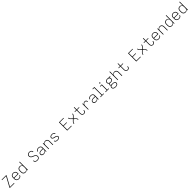

<svg xmlns="http://www.w3.org/2000/svg" viewBox="1981 -6304 12089 12089"><g transform="rotate(-45 8025.0 -260.0)"><path d="M95 0V-38L456 -697H95V-735H505V-697L144 -38H505V0Z M902 8Q873 8 844 3Q815 -2 789 -15.5Q763 -29 742.5 -50Q722 -71 709.5 -97Q697 -123 692 -152Q687 -181 687 -210V-310Q687 -339 692 -367.5Q697 -396 709.5 -422Q722 -448 742 -469.5Q762 -491 788 -504.5Q814 -518 842.5 -523Q871 -528 900 -528Q929 -528 957.5 -523Q986 -518 1012 -504.5Q1038 -491 1058 -469.5Q1078 -448 1090.5 -422Q1103 -396 1108 -367.5Q1113 -339 1113 -310V-241H730V-210Q730 -186 733.5 -163Q737 -140 747 -118.5Q757 -97 773.5 -79.5Q790 -62 810.5 -50.5Q831 -39 854.5 -34.5Q878 -30 902 -30Q920 -30 938 -32Q956 -34 973.5 -38.5Q991 -43 1007.5 -51.5Q1024 -60 1037.5 -72.5Q1051 -85 1059 -101.5Q1067 -118 1068 -136H1111Q1109 -113 1100 -91Q1091 -69 1075 -51.5Q1059 -34 1038 -22.5Q1017 -11 994.5 -4Q972 3 948.5 5.5Q925 8 902 8ZM730 -279H1070V-310Q1070 -333 1066.5 -356.5Q1063 -380 1053 -401.5Q1043 -423 1027 -440.5Q1011 -458 990.5 -469.5Q970 -481 946.5 -485.5Q923 -490 900 -490Q877 -490 853.5 -485.5Q830 -481 809.5 -469.5Q789 -458 773 -440.5Q757 -423 747 -401.5Q737 -380 733.5 -356.5Q730 -333 730 -310Z M1486 8Q1458 8 1430.5 2Q1403 -4 1379 -18Q1355 -32 1336.5 -53.5Q1318 -75 1307 -100.5Q1296 -126 1291.5 -154Q1287 -182 1287 -210V-310Q1287 -338 1291.5 -366Q1296 -394 1307 -419.5Q1318 -445 1336.5 -466.5Q1355 -488 1379 -502Q1403 -516 1430.5 -522Q1458 -528 1486 -528Q1514 -528 1542 -522Q1570 -516 1594 -500.5Q1618 -485 1635 -462.5Q1652 -440 1662 -413V-735H1705V0H1662V-107Q1652 -80 1635 -57.5Q1618 -35 1594 -19.5Q1570 -4 1542 2Q1514 8 1486 8ZM1499 -30Q1499 -30 1499.5 -30Q1500 -30 1500 -30Q1523 -31 1545.5 -35.5Q1568 -40 1588 -51.5Q1608 -63 1623 -81Q1638 -99 1647 -120Q1656 -141 1659 -164Q1662 -187 1662 -210V-310Q1662 -333 1659 -356Q1656 -379 1647 -400Q1638 -421 1622.5 -439Q1607 -457 1587.5 -468.5Q1568 -480 1545 -485Q1522 -490 1499 -490Q1476 -490 1452.5 -485Q1429 -480 1408.5 -469Q1388 -458 1372.5 -440Q1357 -422 1347 -401Q1337 -380 1333.5 -356.5Q1330 -333 1330 -310V-210Q1330 -187 1333.5 -163.5Q1337 -140 1347 -119Q1357 -98 1372.5 -80Q1388 -62 1408.5 -51Q1429 -40 1452.5 -35Q1476 -30 1499 -30Z M2549 8Q2523 8 2497 4.5Q2471 1 2447 -8Q2423 -17 2401.5 -32.5Q2380 -48 2365 -69Q2350 -90 2342.5 -115Q2335 -140 2335 -166Q2335 -167 2335 -168.5Q2335 -170 2335 -171H2378Q2378 -170 2378 -169Q2378 -168 2378 -167Q2378 -146 2384 -126.5Q2390 -107 2402 -90Q2414 -73 2431.5 -61.5Q2449 -50 2468 -43Q2487 -36 2507.5 -33Q2528 -30 2549 -30Q2570 -30 2591 -33Q2612 -36 2631.5 -43.5Q2651 -51 2668 -64Q2685 -77 2696.5 -94Q2708 -111 2714.5 -131.5Q2721 -152 2721 -173Q2721 -202 2708.5 -229Q2696 -256 2675.5 -276.5Q2655 -297 2629.5 -311Q2604 -325 2577 -335.5Q2550 -346 2522.5 -356.5Q2495 -367 2469.5 -380.5Q2444 -394 2421 -412Q2398 -430 2381 -453.5Q2364 -477 2354.5 -505Q2345 -533 2345 -562Q2345 -588 2352 -613.5Q2359 -639 2372.5 -660.5Q2386 -682 2406.5 -698.5Q2427 -715 2450.5 -725Q2474 -735 2499.5 -739Q2525 -743 2551 -743Q2576 -743 2601.5 -739.5Q2627 -736 2650.5 -727Q2674 -718 2694.5 -702Q2715 -686 2729 -665Q2743 -644 2750 -619.5Q2757 -595 2757 -570Q2757 -569 2757 -567.5Q2757 -566 2757 -565H2714Q2714 -566 2714 -567Q2714 -568 2714 -569Q2714 -589 2708.5 -608.5Q2703 -628 2691.5 -644.5Q2680 -661 2664 -673Q2648 -685 2629.5 -692Q2611 -699 2591 -702Q2571 -705 2551 -705Q2521 -705 2490.5 -697Q2460 -689 2436.5 -670Q2413 -651 2400 -622Q2387 -593 2387 -562Q2387 -533 2399 -506Q2411 -479 2431.5 -458.5Q2452 -438 2478 -424Q2504 -410 2531 -399.5Q2558 -389 2585.5 -378.5Q2613 -368 2638.5 -354.5Q2664 -341 2687 -323Q2710 -305 2727 -281.5Q2744 -258 2753.5 -230Q2763 -202 2763 -173Q2763 -146 2755.5 -120.5Q2748 -95 2733.5 -73Q2719 -51 2698 -35Q2677 -19 2652.5 -9Q2628 1 2601.5 4.5Q2575 8 2549 8Z M3113 8Q3091 8 3069.5 5.5Q3048 3 3027.5 -4.5Q3007 -12 2989.5 -25Q2972 -38 2960 -56Q2948 -74 2942.5 -95Q2937 -116 2937 -138Q2937 -164 2946 -189.5Q2955 -215 2974 -233Q2993 -251 3017 -262.5Q3041 -274 3066.5 -281Q3092 -288 3118 -290Q3144 -292 3170 -292H3312V-348Q3312 -369 3307.5 -389Q3303 -409 3292 -426.5Q3281 -444 3264.5 -456.5Q3248 -469 3229 -476.5Q3210 -484 3189.5 -487Q3169 -490 3148 -490Q3130 -490 3111.5 -488Q3093 -486 3075.5 -481Q3058 -476 3041.5 -467Q3025 -458 3012.5 -444.5Q3000 -431 2993 -414Q2986 -397 2986 -378H2943Q2943 -402 2951.5 -424.5Q2960 -447 2975.5 -465.5Q2991 -484 3011.5 -496Q3032 -508 3054.5 -515.5Q3077 -523 3101 -525.5Q3125 -528 3148 -528Q3174 -528 3200 -524.5Q3226 -521 3250 -511.5Q3274 -502 3295 -485.5Q3316 -469 3329.5 -447Q3343 -425 3349 -399.5Q3355 -374 3355 -348V0H3312V-101Q3300 -73 3278.5 -51Q3257 -29 3230 -16Q3203 -3 3173 2.5Q3143 8 3113 8ZM3125 -30Q3148 -30 3171.5 -33.5Q3195 -37 3216.5 -45.5Q3238 -54 3257 -68Q3276 -82 3288.5 -101Q3301 -120 3306.5 -143Q3312 -166 3312 -189V-254H3170Q3150 -254 3129.5 -252.5Q3109 -251 3088.5 -246.5Q3068 -242 3048.5 -234.5Q3029 -227 3013 -214Q2997 -201 2988.5 -182Q2980 -163 2980 -142Q2980 -116 2992 -92.5Q3004 -69 3025.5 -54.5Q3047 -40 3073 -35Q3099 -30 3125 -30Z M3545 0V-520H3588V-413Q3598 -440 3615 -462.5Q3632 -485 3655.5 -500.5Q3679 -516 3707 -522Q3735 -528 3763 -528Q3791 -528 3818 -522Q3845 -516 3868.5 -501.5Q3892 -487 3909 -465Q3926 -443 3936.5 -417.5Q3947 -392 3951 -365Q3955 -338 3955 -310V0H3912V-310Q3912 -333 3909 -356Q3906 -379 3897 -400Q3888 -421 3873 -439Q3858 -457 3838 -468.5Q3818 -480 3795.5 -485Q3773 -490 3750 -490Q3727 -490 3704.5 -485Q3682 -480 3662 -468.5Q3642 -457 3627 -439Q3612 -421 3603 -400Q3594 -379 3591 -356Q3588 -333 3588 -310V0Z M4349 8Q4326 8 4303 6Q4280 4 4257.5 -2.5Q4235 -9 4214.5 -19.5Q4194 -30 4177.5 -46.5Q4161 -63 4152 -85Q4143 -107 4143 -130Q4143 -130 4143 -131Q4143 -132 4143 -133H4186Q4186 -132 4186 -131.5Q4186 -131 4186 -131Q4186 -113 4194 -96.5Q4202 -80 4215 -68.5Q4228 -57 4244.5 -49.5Q4261 -42 4278.5 -37.5Q4296 -33 4313.5 -31.5Q4331 -30 4349 -30Q4367 -30 4384.5 -31.5Q4402 -33 4419.5 -37.5Q4437 -42 4453.5 -49Q4470 -56 4483 -68Q4496 -80 4504.5 -96.5Q4513 -113 4513 -131Q4513 -151 4502.5 -169Q4492 -187 4475.5 -198.5Q4459 -210 4439.5 -216Q4420 -222 4400.5 -226.5Q4381 -231 4361 -235.5Q4341 -240 4321.5 -245Q4302 -250 4282.5 -255.5Q4263 -261 4244.5 -269Q4226 -277 4209.5 -288.5Q4193 -300 4180 -315.5Q4167 -331 4160 -350.5Q4153 -370 4153 -390Q4153 -412 4161.5 -433.5Q4170 -455 4185 -471.5Q4200 -488 4220 -499.5Q4240 -511 4262 -517Q4284 -523 4306.5 -525.5Q4329 -528 4351 -528Q4374 -528 4396 -525.5Q4418 -523 4439.5 -517Q4461 -511 4481 -500Q4501 -489 4516.5 -472.5Q4532 -456 4540.5 -435Q4549 -414 4549 -391Q4549 -391 4549 -390Q4549 -389 4549 -388H4506Q4506 -389 4506 -389.5Q4506 -390 4506 -390Q4506 -407 4499 -423Q4492 -439 4479.5 -451Q4467 -463 4451.5 -470.5Q4436 -478 4419 -482Q4402 -486 4385 -488Q4368 -490 4351 -490Q4334 -490 4317 -488Q4300 -486 4283 -482Q4266 -478 4250.5 -470.5Q4235 -463 4222.5 -451Q4210 -439 4202.5 -423Q4195 -407 4195 -390Q4195 -370 4205.5 -351.5Q4216 -333 4232.5 -321.5Q4249 -310 4268.5 -304Q4288 -298 4307.5 -293.5Q4327 -289 4346.5 -284.5Q4366 -280 4385.5 -275Q4405 -270 4424.5 -264.5Q4444 -259 4462.5 -251Q4481 -243 4498 -231.5Q4515 -220 4528 -204.5Q4541 -189 4548 -170Q4555 -151 4555 -131Q4555 -107 4546 -85.5Q4537 -64 4520.5 -47.5Q4504 -31 4483.5 -20Q4463 -9 4440.5 -2.5Q4418 4 4395 6Q4372 8 4349 8Z M5203 0V-735H5605V-697H5246V-401H5543V-363H5246V-38H5605V0Z M5795 0V-26Q5795 -45 5802 -63.5Q5809 -82 5819 -99Q5829 -116 5841.5 -131Q5854 -146 5868 -160Q5870 -162 5871.5 -163.5Q5873 -165 5875 -167L5971 -260L5875 -353Q5873 -355 5871.5 -356.5Q5870 -358 5868 -360Q5854 -374 5841.5 -389Q5829 -404 5819 -421Q5809 -438 5802 -456.5Q5795 -475 5795 -494V-520H5838V-494Q5838 -477 5844.5 -461Q5851 -445 5860.5 -431Q5870 -417 5881 -404.5Q5892 -392 5905 -381L6000 -288L6095 -381Q6108 -392 6119 -404.5Q6130 -417 6139.5 -431Q6149 -445 6155.5 -461Q6162 -477 6162 -494V-520H6205V-494Q6205 -475 6198 -456.5Q6191 -438 6181 -421Q6171 -404 6158.5 -389Q6146 -374 6132 -360Q6130 -358 6128.5 -356.5Q6127 -355 6125 -353L6029 -260L6125 -167Q6127 -165 6128.5 -163.5Q6130 -162 6132 -160Q6146 -146 6158.5 -131Q6171 -116 6181 -99Q6191 -82 6198 -63.5Q6205 -45 6205 -26V0H6162V-26Q6162 -43 6155.5 -59Q6149 -75 6139.5 -89Q6130 -103 6119 -115.5Q6108 -128 6095 -139L6000 -232L5905 -139Q5892 -128 5881 -115.5Q5870 -103 5860.5 -89Q5851 -75 5844.5 -59Q5838 -43 5838 -26V0Z M6694 8Q6669 8 6643.5 1.5Q6618 -5 6597 -19.5Q6576 -34 6561.5 -56Q6547 -78 6538.5 -102Q6530 -126 6527 -151.5Q6524 -177 6524 -203V-482H6372V-520H6524V-735H6566V-520H6774V-482H6566V-203Q6566 -183 6568 -162.5Q6570 -142 6576 -122.5Q6582 -103 6592.5 -85.5Q6603 -68 6618.5 -55Q6634 -42 6654 -36Q6674 -30 6694 -30Q6721 -30 6746.5 -39Q6772 -48 6789 -68Q6806 -88 6814 -114Q6822 -140 6822 -166Q6822 -168 6822 -170Q6822 -172 6822 -174H6864Q6864 -171 6864 -168.5Q6864 -166 6864 -164Q6864 -141 6859.5 -118.5Q6855 -96 6845 -75.5Q6835 -55 6819 -38Q6803 -21 6783 -10.5Q6763 0 6740 4Q6717 8 6694 8Z M7064 0V-520H7107V-399Q7115 -426 7129.5 -450Q7144 -474 7165.5 -492.5Q7187 -511 7214 -519.5Q7241 -528 7269 -528Q7290 -528 7310.5 -524.5Q7331 -521 7349 -512Q7367 -503 7381.5 -488Q7396 -473 7405 -454.5Q7414 -436 7417 -415.5Q7420 -395 7420 -374H7377Q7377 -397 7371.5 -419.5Q7366 -442 7351 -458.5Q7336 -475 7314 -482.5Q7292 -490 7269 -490Q7244 -490 7219 -482.5Q7194 -475 7174.5 -459Q7155 -443 7141.5 -421.5Q7128 -400 7120 -375.5Q7112 -351 7109.5 -326Q7107 -301 7107 -276V0Z M7763 8Q7741 8 7719.5 5.5Q7698 3 7677.5 -4.5Q7657 -12 7639.5 -25Q7622 -38 7610 -56Q7598 -74 7592.5 -95Q7587 -116 7587 -138Q7587 -164 7596 -189.5Q7605 -215 7624 -233Q7643 -251 7667 -262.5Q7691 -274 7716.5 -281Q7742 -288 7768 -290Q7794 -292 7820 -292H7962V-348Q7962 -369 7957.5 -389Q7953 -409 7942 -426.5Q7931 -444 7914.5 -456.5Q7898 -469 7879 -476.5Q7860 -484 7839.5 -487Q7819 -490 7798 -490Q7780 -490 7761.5 -488Q7743 -486 7725.5 -481Q7708 -476 7691.5 -467Q7675 -458 7662.5 -444.5Q7650 -431 7643 -414Q7636 -397 7636 -378H7593Q7593 -402 7601.5 -424.5Q7610 -447 7625.5 -465.5Q7641 -484 7661.5 -496Q7682 -508 7704.5 -515.5Q7727 -523 7751 -525.5Q7775 -528 7798 -528Q7824 -528 7850 -524.5Q7876 -521 7900 -511.5Q7924 -502 7945 -485.5Q7966 -469 7979.5 -447Q7993 -425 7999 -399.5Q8005 -374 8005 -348V0H7962V-101Q7950 -73 7928.5 -51Q7907 -29 7880 -16Q7853 -3 7823 2.5Q7793 8 7763 8ZM7775 -30Q7798 -30 7821.5 -33.5Q7845 -37 7866.5 -45.5Q7888 -54 7907 -68Q7926 -82 7938.5 -101Q7951 -120 7956.5 -143Q7962 -166 7962 -189V-254H7820Q7800 -254 7779.5 -252.5Q7759 -251 7738.5 -246.5Q7718 -242 7698.5 -234.5Q7679 -227 7663 -214Q7647 -201 7638.5 -182Q7630 -163 7630 -142Q7630 -116 7642 -92.5Q7654 -69 7675.5 -54.5Q7697 -40 7723 -35Q7749 -30 7775 -30Z M8174 0V-38H8308V-697H8183V-735H8351V-38H8476V0Z M8624 0V-38H8758V-482H8633V-520H8801V-38H8926V0ZM8775 -631Q8767 -631 8759.5 -633Q8752 -635 8746 -641Q8740 -647 8738 -654.5Q8736 -662 8736 -670Q8736 -678 8738 -685.5Q8740 -693 8746 -699Q8752 -705 8759.5 -707Q8767 -709 8775 -709Q8783 -709 8790.5 -707Q8798 -705 8804 -699Q8810 -693 8812 -685.5Q8814 -678 8814 -670Q8814 -662 8812 -654.5Q8810 -647 8804 -641Q8798 -635 8790.5 -633Q8783 -631 8775 -631Z M9300 223Q9300 223 9300 223Q9300 223 9300 223Q9274 223 9248 220.5Q9222 218 9196.5 210.5Q9171 203 9148 190.5Q9125 178 9107.5 158.5Q9090 139 9081.5 113.5Q9073 88 9073 62Q9073 42 9078 22Q9083 2 9095 -14.5Q9107 -31 9124 -43Q9141 -55 9160 -63Q9149 -69 9140.5 -77Q9132 -85 9125.5 -95Q9119 -105 9115.5 -116.5Q9112 -128 9112 -140Q9112 -154 9116.5 -167Q9121 -180 9129 -191Q9137 -202 9148 -210.5Q9159 -219 9172 -225Q9152 -235 9135.5 -249Q9119 -263 9107.5 -282Q9096 -301 9091.5 -322.5Q9087 -344 9087 -366Q9087 -390 9093 -414Q9099 -438 9113 -457.5Q9127 -477 9147.5 -491Q9168 -505 9190.5 -513.5Q9213 -522 9237 -526Q9261 -530 9286 -530Q9302 -530 9318 -528.5Q9334 -527 9350 -523L9360 -520H9537V-482L9433 -485Q9446 -474 9456 -460.5Q9466 -447 9472.5 -431.5Q9479 -416 9481.5 -399Q9484 -382 9484 -366Q9484 -341 9478 -317Q9472 -293 9458 -273.5Q9444 -254 9424 -240Q9404 -226 9381 -217.5Q9358 -209 9334 -206Q9310 -203 9286 -203Q9270 -203 9255 -204Q9240 -205 9225 -208Q9212 -206 9199 -202Q9186 -198 9175.5 -190Q9165 -182 9158 -170Q9151 -158 9151 -145Q9151 -128 9161.5 -114Q9172 -100 9187 -93Q9202 -86 9218.5 -84Q9235 -82 9251 -82Q9251 -82 9251 -82Q9251 -82 9251 -82Q9254 -82 9256.5 -82Q9259 -82 9261 -82Q9264 -82 9267 -82Q9270 -82 9273 -82H9327Q9350 -82 9373.5 -80Q9397 -78 9419.5 -71Q9442 -64 9463 -52.5Q9484 -41 9499.5 -23.5Q9515 -6 9522.5 17Q9530 40 9530 64Q9530 90 9520.5 115Q9511 140 9493.5 159.5Q9476 179 9452.5 191.5Q9429 204 9404 211Q9379 218 9352.5 220.5Q9326 223 9300 223ZM9286 -241Q9305 -241 9323.5 -243.5Q9342 -246 9360 -252Q9378 -258 9394 -268.5Q9410 -279 9421 -294.5Q9432 -310 9437 -328.5Q9442 -347 9442 -366Q9442 -392 9431.5 -416.5Q9421 -441 9400.5 -457Q9380 -473 9354.5 -480Q9329 -487 9303 -489L9286 -490Q9285 -490 9284.5 -490Q9284 -490 9284 -490Q9265 -490 9246.5 -487.5Q9228 -485 9210.5 -478.5Q9193 -472 9177 -461.5Q9161 -451 9150 -436Q9139 -421 9134.5 -402.5Q9130 -384 9130 -366Q9130 -347 9134.5 -328.5Q9139 -310 9150.5 -294.5Q9162 -279 9178 -268.5Q9194 -258 9211.5 -252Q9229 -246 9248 -243.5Q9267 -241 9286 -241ZM9300 185Q9321 185 9341.5 183Q9362 181 9382.5 176Q9403 171 9422 162Q9441 153 9456 138.5Q9471 124 9479 104.5Q9487 85 9487 64Q9487 46 9481 28.5Q9475 11 9462 -2Q9449 -15 9432.5 -23Q9416 -31 9398.5 -36Q9381 -41 9363 -42.5Q9345 -44 9327 -44H9273Q9273 -44 9273 -44Q9273 -44 9273 -44Q9268 -44 9264 -44Q9260 -44 9256 -44Q9239 -43 9223 -40.5Q9207 -38 9191.5 -32.5Q9176 -27 9161.5 -18.5Q9147 -10 9136 2Q9125 14 9120 30Q9115 46 9115 62Q9115 83 9123 103Q9131 123 9145.5 137.5Q9160 152 9179 161Q9198 170 9218 175.5Q9238 181 9258.5 183Q9279 185 9300 185Q9300 185 9300 185Q9300 185 9300 185Z M9695 0V-735H9738V-413Q9748 -440 9765 -462.5Q9782 -485 9805.5 -500.5Q9829 -516 9857 -522Q9885 -528 9913 -528Q9941 -528 9968 -522Q9995 -516 10018.5 -501.5Q10042 -487 10059 -465Q10076 -443 10086.5 -417.5Q10097 -392 10101 -365Q10105 -338 10105 -310V0H10062V-310Q10062 -333 10059 -356Q10056 -379 10047 -400Q10038 -421 10023 -439Q10008 -457 9988 -468.5Q9968 -480 9945.5 -485Q9923 -490 9900 -490Q9877 -490 9854.5 -485Q9832 -480 9812 -468.5Q9792 -457 9777 -439Q9762 -421 9753 -400Q9744 -379 9741 -356Q9738 -333 9738 -310V0Z M10594 8Q10569 8 10543.5 1.5Q10518 -5 10497 -19.5Q10476 -34 10461.5 -56Q10447 -78 10438.5 -102Q10430 -126 10427 -151.5Q10424 -177 10424 -203V-482H10272V-520H10424V-735H10466V-520H10674V-482H10466V-203Q10466 -183 10468 -162.5Q10470 -142 10476 -122.5Q10482 -103 10492.5 -85.5Q10503 -68 10518.5 -55Q10534 -42 10554 -36Q10574 -30 10594 -30Q10621 -30 10646.5 -39Q10672 -48 10689 -68Q10706 -88 10714 -114Q10722 -140 10722 -166Q10722 -168 10722 -170Q10722 -172 10722 -174H10764Q10764 -171 10764 -168.5Q10764 -166 10764 -164Q10764 -141 10759.5 -118.5Q10755 -96 10745 -75.5Q10735 -55 10719 -38Q10703 -21 10683 -10.5Q10663 0 10640 4Q10617 8 10594 8Z M11353 0V-735H11755V-697H11396V-401H11693V-363H11396V-38H11755V0Z M11945 0V-26Q11945 -45 11952 -63.5Q11959 -82 11969 -99Q11979 -116 11991.5 -131Q12004 -146 12018 -160Q12020 -162 12021.5 -163.5Q12023 -165 12025 -167L12121 -260L12025 -353Q12023 -355 12021.5 -356.5Q12020 -358 12018 -360Q12004 -374 11991.5 -389Q11979 -404 11969 -421Q11959 -438 11952 -456.5Q11945 -475 11945 -494V-520H11988V-494Q11988 -477 11994.5 -461Q12001 -445 12010.5 -431Q12020 -417 12031 -404.5Q12042 -392 12055 -381L12150 -288L12245 -381Q12258 -392 12269 -404.5Q12280 -417 12289.5 -431Q12299 -445 12305.5 -461Q12312 -477 12312 -494V-520H12355V-494Q12355 -475 12348 -456.5Q12341 -438 12331 -421Q12321 -404 12308.5 -389Q12296 -374 12282 -360Q12280 -358 12278.5 -356.5Q12277 -355 12275 -353L12179 -260L12275 -167Q12277 -165 12278.5 -163.5Q12280 -162 12282 -160Q12296 -146 12308.5 -131Q12321 -116 12331 -99Q12341 -82 12348 -63.5Q12355 -45 12355 -26V0H12312V-26Q12312 -43 12305.5 -59Q12299 -75 12289.5 -89Q12280 -103 12269 -115.5Q12258 -128 12245 -139L12150 -232L12055 -139Q12042 -128 12031 -115.5Q12020 -103 12010.5 -89Q12001 -75 11994.5 -59Q11988 -43 11988 -26V0Z M12844 8Q12819 8 12793.5 1.5Q12768 -5 12747 -19.5Q12726 -34 12711.5 -56Q12697 -78 12688.5 -102Q12680 -126 12677 -151.5Q12674 -177 12674 -203V-482H12522V-520H12674V-735H12716V-520H12924V-482H12716V-203Q12716 -183 12718 -162.5Q12720 -142 12726 -122.5Q12732 -103 12742.5 -85.5Q12753 -68 12768.5 -55Q12784 -42 12804 -36Q12824 -30 12844 -30Q12871 -30 12896.5 -39Q12922 -48 12939 -68Q12956 -88 12964 -114Q12972 -140 12972 -166Q12972 -168 12972 -170Q12972 -172 12972 -174H13014Q13014 -171 13014 -168.5Q13014 -166 13014 -164Q13014 -141 13009.5 -118.5Q13005 -96 12995 -75.5Q12985 -55 12969 -38Q12953 -21 12933 -10.5Q12913 0 12890 4Q12867 8 12844 8Z M13352 8Q13323 8 13294 3Q13265 -2 13239 -15.5Q13213 -29 13192.5 -50Q13172 -71 13159.5 -97Q13147 -123 13142 -152Q13137 -181 13137 -210V-310Q13137 -339 13142 -367.5Q13147 -396 13159.5 -422Q13172 -448 13192 -469.5Q13212 -491 13238 -504.5Q13264 -518 13292.5 -523Q13321 -528 13350 -528Q13379 -528 13407.5 -523Q13436 -518 13462 -504.5Q13488 -491 13508 -469.5Q13528 -448 13540.5 -422Q13553 -396 13558 -367.5Q13563 -339 13563 -310V-241H13180V-210Q13180 -186 13183.5 -163Q13187 -140 13197 -118.5Q13207 -97 13223.5 -79.5Q13240 -62 13260.5 -50.5Q13281 -39 13304.5 -34.5Q13328 -30 13352 -30Q13370 -30 13388 -32Q13406 -34 13423.5 -38.5Q13441 -43 13457.5 -51.5Q13474 -60 13487.5 -72.5Q13501 -85 13509 -101.5Q13517 -118 13518 -136H13561Q13559 -113 13550 -91Q13541 -69 13525 -51.5Q13509 -34 13488 -22.5Q13467 -11 13444.5 -4Q13422 3 13398.5 5.5Q13375 8 13352 8ZM13180 -279H13520V-310Q13520 -333 13516.5 -356.5Q13513 -380 13503 -401.5Q13493 -423 13477 -440.5Q13461 -458 13440.5 -469.5Q13420 -481 13396.5 -485.5Q13373 -490 13350 -490Q13327 -490 13303.5 -485.5Q13280 -481 13259.5 -469.5Q13239 -458 13223 -440.5Q13207 -423 13197 -401.5Q13187 -380 13183.5 -356.5Q13180 -333 13180 -310Z M13745 0V-520H13788V-413Q13798 -440 13815 -462.5Q13832 -485 13855.5 -500.5Q13879 -516 13907 -522Q13935 -528 13963 -528Q13991 -528 14018 -522Q14045 -516 14068.5 -501.5Q14092 -487 14109 -465Q14126 -443 14136.5 -417.5Q14147 -392 14151 -365Q14155 -338 14155 -310V0H14112V-310Q14112 -333 14109 -356Q14106 -379 14097 -400Q14088 -421 14073 -439Q14058 -457 14038 -468.5Q14018 -480 13995.5 -485Q13973 -490 13950 -490Q13927 -490 13904.5 -485Q13882 -480 13862 -468.5Q13842 -457 13827 -439Q13812 -421 13803 -400Q13794 -379 13791 -356Q13788 -333 13788 -310V0Z M14536 8Q14508 8 14480.5 2Q14453 -4 14429 -18Q14405 -32 14386.5 -53.5Q14368 -75 14357 -100.5Q14346 -126 14341.5 -154Q14337 -182 14337 -210V-310Q14337 -338 14341.5 -366Q14346 -394 14357 -419.5Q14368 -445 14386.5 -466.5Q14405 -488 14429 -502Q14453 -516 14480.5 -522Q14508 -528 14536 -528Q14564 -528 14592 -522Q14620 -516 14644 -500.5Q14668 -485 14685 -462.5Q14702 -440 14712 -413V-735H14755V0H14712V-107Q14702 -80 14685 -57.5Q14668 -35 14644 -19.5Q14620 -4 14592 2Q14564 8 14536 8ZM14549 -30Q14549 -30 14549.5 -30Q14550 -30 14550 -30Q14573 -31 14595.5 -35.5Q14618 -40 14638 -51.5Q14658 -63 14673 -81Q14688 -99 14697 -120Q14706 -141 14709 -164Q14712 -187 14712 -210V-310Q14712 -333 14709 -356Q14706 -379 14697 -400Q14688 -421 14672.5 -439Q14657 -457 14637.5 -468.5Q14618 -480 14595 -485Q14572 -490 14549 -490Q14526 -490 14502.5 -485Q14479 -480 14458.5 -469Q14438 -458 14422.5 -440Q14407 -422 14397 -401Q14387 -380 14383.5 -356.5Q14380 -333 14380 -310V-210Q14380 -187 14383.5 -163.5Q14387 -140 14397 -119Q14407 -98 14422.5 -80Q14438 -62 14458.5 -51Q14479 -40 14502.5 -35Q14526 -30 14549 -30Z M15152 8Q15123 8 15094 3Q15065 -2 15039 -15.5Q15013 -29 14992.5 -50Q14972 -71 14959.5 -97Q14947 -123 14942 -152Q14937 -181 14937 -210V-310Q14937 -339 14942 -367.5Q14947 -396 14959.5 -422Q14972 -448 14992 -469.5Q15012 -491 15038 -504.5Q15064 -518 15092.5 -523Q15121 -528 15150 -528Q15179 -528 15207.5 -523Q15236 -518 15262 -504.5Q15288 -491 15308 -469.5Q15328 -448 15340.5 -422Q15353 -396 15358 -367.5Q15363 -339 15363 -310V-241H14980V-210Q14980 -186 14983.5 -163Q14987 -140 14997 -118.5Q15007 -97 15023.5 -79.5Q15040 -62 15060.5 -50.5Q15081 -39 15104.5 -34.5Q15128 -30 15152 -30Q15170 -30 15188 -32Q15206 -34 15223.5 -38.5Q15241 -43 15257.5 -51.5Q15274 -60 15287.5 -72.5Q15301 -85 15309 -101.5Q15317 -118 15318 -136H15361Q15359 -113 15350 -91Q15341 -69 15325 -51.5Q15309 -34 15288 -22.5Q15267 -11 15244.5 -4Q15222 3 15198.5 5.5Q15175 8 15152 8ZM14980 -279H15320V-310Q15320 -333 15316.5 -356.5Q15313 -380 15303 -401.5Q15293 -423 15277 -440.5Q15261 -458 15240.5 -469.5Q15220 -481 15196.5 -485.5Q15173 -490 15150 -490Q15127 -490 15103.5 -485.5Q15080 -481 15059.5 -469.5Q15039 -458 15023 -440.5Q15007 -423 14997 -401.5Q14987 -380 14983.5 -356.5Q14980 -333 14980 -310Z M15736 8Q15708 8 15680.5 2Q15653 -4 15629 -18Q15605 -32 15586.5 -53.5Q15568 -75 15557 -100.5Q15546 -126 15541.5 -154Q15537 -182 15537 -210V-310Q15537 -338 15541.5 -366Q15546 -394 15557 -419.5Q15568 -445 15586.5 -466.5Q15605 -488 15629 -502Q15653 -516 15680.5 -522Q15708 -528 15736 -528Q15764 -528 15792 -522Q15820 -516 15844 -500.5Q15868 -485 15885 -462.5Q15902 -440 15912 -413V-735H15955V0H15912V-107Q15902 -80 15885 -57.5Q15868 -35 15844 -19.5Q15820 -4 15792 2Q15764 8 15736 8ZM15749 -30Q15749 -30 15749.5 -30Q15750 -30 15750 -30Q15773 -31 15795.5 -35.5Q15818 -40 15838 -51.5Q15858 -63 15873 -81Q15888 -99 15897 -120Q15906 -141 15909 -164Q15912 -187 15912 -210V-310Q15912 -333 15909 -356Q15906 -379 15897 -400Q15888 -421 15872.5 -439Q15857 -457 15837.5 -468.5Q15818 -480 15795 -485Q15772 -490 15749 -490Q15726 -490 15702.5 -485Q15679 -480 15658.5 -469Q15638 -458 15622.5 -440Q15607 -422 15597 -401Q15587 -380 15583.5 -356.5Q15580 -333 15580 -310V-210Q15580 -187 15583.5 -163.5Q15587 -140 15597 -119Q15607 -98 15622.5 -80Q15638 -62 15658.5 -51Q15679 -40 15702.5 -35Q15726 -30 15749 -30Z"/></g></svg>

Font: Zed Sans Extralight Extended
Style: Regular
Weight: 200
Width: 7
Designer: Belleve Invis
Foundry: Belleve Invis
Version: Version 1.0.0; ttfautohint (v1.8.4)